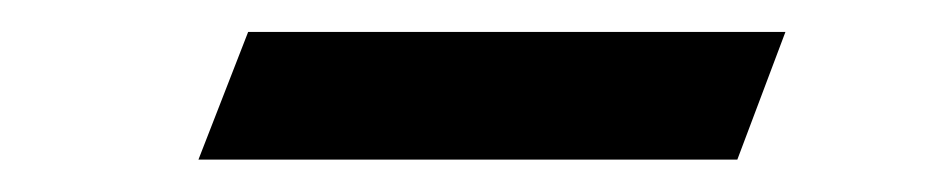

<svg xmlns="http://www.w3.org/2000/svg" viewBox="-20 52 586 119"><path d="M466.8 71.8 437 150.9H103L133.8 71.8Z"/></svg>

Font: Redressed
Style: Regular
Weight: 400
Designer: Astigmatic (AOETI)
Foundry: Astigmatic (AOETI)
Version: Version 1.001